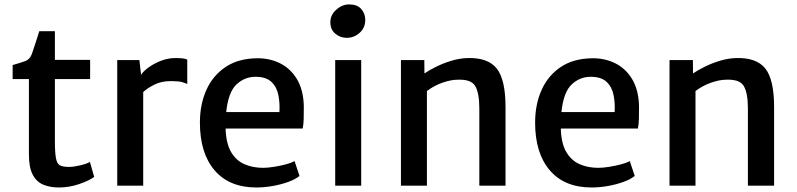

<svg xmlns="http://www.w3.org/2000/svg" viewBox="-20 -822 3529 850"><path d="M241 8Q201.5 8 171.5 -4.5Q141.5 -17 124.8 -48.8Q108 -80.5 108 -139V-472H36V-534Q73 -544.5 92.5 -551.8Q112 -559 121 -583Q127 -599.5 135.2 -625.2Q143.5 -651 154 -684H223V-557H379V-472H223V-200Q223 -146 227.8 -121.2Q232.5 -96.5 245.8 -89.8Q259 -83 285 -83Q306 -83 335.2 -90Q364.5 -97 378 -105L397 -39Q374.5 -22 330.2 -7Q286 8 241 8Z M499 0V-556H597L604.5 -491Q614.5 -506.5 638.2 -523.8Q662 -541 693 -553Q724 -565 756 -565Q775 -565 788.8 -563.5Q802.5 -562 809 -558V-450Q801.5 -454 786.2 -458.5Q771 -463 737 -463Q694.5 -463 663.2 -447.2Q632 -431.5 614 -414.5V0Z M1115 8Q995 8 930 -68Q865 -144 865 -279Q865 -360 893.8 -424Q922.5 -488 978.8 -525.5Q1035 -563 1117 -564Q1173 -565 1219.5 -542Q1266 -519 1294.5 -471.8Q1323 -424.5 1325 -353Q1325 -321.5 1324.5 -296.8Q1324 -272 1320 -253H979Q979 -249.5 979 -246Q982 -183 1004.5 -146.5Q1027 -110 1063.5 -94.5Q1100 -79 1145 -79Q1164 -79 1191.5 -83.2Q1219 -87.5 1244.8 -94.2Q1270.5 -101 1284 -109L1306 -43Q1287.5 -28 1255.8 -16.5Q1224 -5 1187 1.5Q1150 8 1115 8ZM1111 -482Q1062.5 -482 1026.5 -447.8Q990.5 -413.5 981.5 -326H1217Q1219.5 -366 1212.2 -401.8Q1205 -437.5 1181.2 -459.8Q1157.5 -482 1111 -482Z M1464 0V-556H1579V0ZM1515 -654.5Q1486 -654.5 1464.2 -673Q1442.5 -691.5 1442.5 -723.5Q1442.5 -756 1468.8 -779.2Q1495 -802.5 1525.5 -802.5Q1561 -802.5 1579 -782.5Q1597 -762.5 1597 -733.5Q1597 -699 1572.2 -676.8Q1547.5 -654.5 1515 -654.5Z M1755 0V-556H1858.5L1859 -497Q1879.5 -511 1910.8 -526.5Q1942 -542 1978.2 -553Q2014.5 -564 2050.5 -565Q2140 -567.5 2179 -518.8Q2218 -470 2218 -347.5V0H2102V-341.5Q2102 -411.5 2083.2 -442Q2064.5 -472.5 2002 -469Q1975.5 -468.5 1939 -456Q1902.5 -443.5 1870 -419V0Z M2599 8Q2479 8 2414 -68Q2349 -144 2349 -279Q2349 -360 2377.8 -424Q2406.5 -488 2462.8 -525.5Q2519 -563 2601 -564Q2657 -565 2703.5 -542Q2750 -519 2778.5 -471.8Q2807 -424.5 2809 -353Q2809 -321.5 2808.5 -296.8Q2808 -272 2804 -253H2463Q2463 -249.5 2463 -246Q2466 -183 2488.5 -146.5Q2511 -110 2547.5 -94.5Q2584 -79 2629 -79Q2648 -79 2675.5 -83.2Q2703 -87.5 2728.8 -94.2Q2754.5 -101 2768 -109L2790 -43Q2771.5 -28 2739.8 -16.5Q2708 -5 2671 1.5Q2634 8 2599 8ZM2595 -482Q2546.5 -482 2510.5 -447.8Q2474.5 -413.5 2465.5 -326H2701Q2703.5 -366 2696.2 -401.8Q2689 -437.5 2665.2 -459.8Q2641.5 -482 2595 -482Z M2944 0V-556H3047.5L3048 -497Q3068.5 -511 3099.8 -526.5Q3131 -542 3167.2 -553Q3203.5 -564 3239.5 -565Q3329 -567.5 3368 -518.8Q3407 -470 3407 -347.5V0H3291V-341.5Q3291 -411.5 3272.2 -442Q3253.5 -472.5 3191 -469Q3164.5 -468.5 3128 -456Q3091.5 -443.5 3059 -419V0Z"/></svg>

Font: Merriweather Sans
Style: Regular
Weight: 400
Designer: Eben Sorkin
Foundry: Eben Sorkin
Version: Version 1.008; ttfautohint (v1.7.19-72a1) -l 8 -r 50 -G 200 